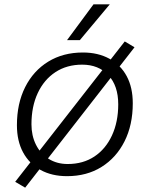

<svg xmlns="http://www.w3.org/2000/svg" viewBox="-20 -800 690 885"><path d="M96 65 50 38 555 -609 600 -582ZM289 12Q219 12 167 -16.5Q115 -45 86.5 -97.5Q58 -150 58 -223Q58 -323 96 -398.5Q134 -474 202.5 -516Q271 -558 362 -558Q432 -558 484 -529.5Q536 -501 564 -449Q592 -397 592 -324Q592 -224 554 -148.5Q516 -73 448 -30.5Q380 12 289 12ZM292 -44Q363 -44 415 -78.5Q467 -113 496 -175.5Q525 -238 525 -319Q525 -405 479.5 -453.5Q434 -502 359 -502Q288 -502 235.5 -467.5Q183 -433 154 -371Q125 -309 125 -227Q125 -175 145.5 -133.5Q166 -92 204 -68Q242 -44 292 -44ZM289 -615 411 -780H486L348 -615Z"/></svg>

Font: Azeret Mono ExtraLight
Style: Italic
Weight: 250
Italic angle: -12°
Designer: Martin Vácha
Foundry: Displaay
Version: Version 1.002